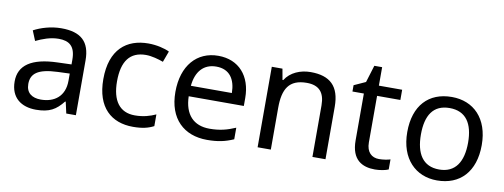

<svg xmlns="http://www.w3.org/2000/svg" viewBox="-57 -954 3303 1259"><g transform="rotate(10 1594.5 -324.5)"><path d="M288 -545C218 -545 152 -524 105 -499L132 -433C176 -454 227 -474 283 -474C353 -474 394 -444 394 -355V-323L303 -320C128 -315 46 -256 46 -149C46 -40 118 10 215 10C305 10 348 -17 395 -76H399L416 0H480V-365C480 -490 418 -545 288 -545ZM314 -259 393 -262V-214C393 -110 325 -61 235 -61C177 -61 137 -88 137 -148C137 -216 180 -254 314 -259Z M861 10C922 10 963 0 999 -19V-97C962 -80 918 -66 860 -66C759 -66 707 -137 707 -266C707 -400 758 -469 865 -469C902 -469 949 -456 981 -444L1008 -517C976 -533 921 -546 867 -546C723 -546 616 -463 616 -265C616 -75 718 10 861 10Z M1333 -546C1191 -546 1096 -440 1096 -264C1096 -85 1201 10 1354 10C1427 10 1475 -1 1530 -25V-102C1474 -78 1426 -65 1358 -65C1251 -65 1190 -130 1187 -251H1554V-304C1554 -450 1470 -546 1333 -546ZM1332 -474C1421 -474 1461 -412 1462 -321H1189C1198 -417 1248 -474 1332 -474Z M1948 -546C1880 -546 1814 -519 1779 -463H1774L1761 -536H1690V0H1778V-278C1778 -403 1816 -472 1935 -472C2017 -472 2055 -429 2055 -343V0H2142V-349C2142 -487 2076 -546 1948 -546Z M2487 -62C2438 -62 2403 -93 2403 -158V-468H2558V-536H2403V-659H2351L2316 -545L2239 -510V-468H2315V-156C2315 -26 2388 10 2472 10C2504 10 2543 3 2562 -6V-73C2545 -67 2513 -62 2487 -62Z M3135 -269C3135 -446 3033 -546 2888 -546C2734 -546 2639 -446 2639 -269C2639 -91 2743 10 2885 10C3038 10 3135 -91 3135 -269ZM2730 -269C2730 -396 2777 -472 2886 -472C2995 -472 3044 -396 3044 -269C3044 -142 2995 -63 2887 -63C2778 -63 2730 -142 2730 -269Z"/></g></svg>

Font: Noto Sans Syriac Western
Style: Regular
Weight: 400
Designer: Patrick Giasson and the Monotype Design Team
Foundry: Monotype Imaging Inc.
Version: Version 3.000